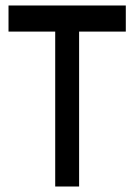

<svg xmlns="http://www.w3.org/2000/svg" viewBox="-20 -679 488 699"><path d="M438 -659V-564H268V0H181V-564H11V-659Z"/></svg>

Font: binaryv115
Style: Book
Weight: 400
Designer: Jelle Bosma - Monotype Design Team
Foundry: Monotype Imaging Inc.
Version: Version 2.003